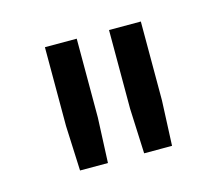

<svg xmlns="http://www.w3.org/2000/svg" viewBox="-52 -808 435 379"><g transform="rotate(-15 166.0 -618.5)"><path d="M70 -492 66 -584V-745H131V-584L127 -492ZM201 -492 197 -584V-745H262V-584L258 -492Z"/></g></svg>

Font: Biancoenero Regular
Style: Regular
Weight: 400
Designer: Riccardo Lorusso, Umberto Mischi
Foundry: Biancoenero Edizioni
Version: Version 0.000